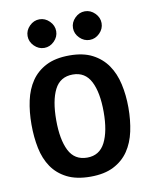

<svg xmlns="http://www.w3.org/2000/svg" viewBox="-81 -775 662 833"><g transform="rotate(-10 250.0 -358.5)"><path d="M251 -3Q189 -3 147.5 -24Q106 -45 81.5 -81Q57 -117 47 -165.5Q37 -214 37 -270Q37 -326 47.5 -374.5Q58 -423 82.5 -459Q107 -495 148 -516Q189 -537 251 -537Q311 -537 351.5 -516Q392 -495 417 -459Q442 -423 453 -374Q464 -325 464 -270Q464 -214 453.5 -165.5Q443 -117 418.5 -81Q394 -45 353 -24Q312 -3 251 -3ZM251 -87Q305 -87 330 -136Q355 -185 355 -270Q355 -356 330 -404.5Q305 -453 251 -453Q195 -453 170.5 -404.5Q146 -356 146 -270Q146 -185 170.5 -136Q195 -87 251 -87ZM150 -714Q175 -714 194 -695Q213 -676 213 -651Q213 -626 194 -607Q175 -588 150 -588Q125 -588 106 -607Q87 -626 87 -651Q87 -676 106 -695Q125 -714 150 -714ZM350 -714Q375 -714 394 -695Q413 -676 413 -651Q413 -626 394 -607Q375 -588 350 -588Q325 -588 306 -607Q287 -626 287 -651Q287 -676 306 -695Q325 -714 350 -714Z"/></g></svg>

Font: D2Coding
Style: Bold
Weight: 700
Monospace: yes
Designer: Yong-Rak Park; Jeong-Hwan Yoon; Sang-Min Lee;
Foundry: NHN Corporation
Version: Version 1.3.2; Build 20180524